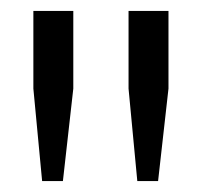

<svg xmlns="http://www.w3.org/2000/svg" viewBox="-20 -749 369 351"><path d="M57 -418 41 -587V-729H114V-587L95 -418ZM231 -418 215 -587V-729H288V-587L269 -418Z"/></svg>

Font: Hubot Sans Condensed ExtraLight
Style: Regular
Weight: 400
Version: Version 2.000